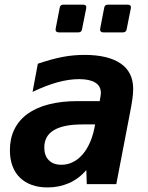

<svg xmlns="http://www.w3.org/2000/svg" viewBox="-20 -798 642 832"><path d="M234.4 -657.7Q227.1 -657.7 223.4 -662.1Q219.7 -666.5 221.2 -673.8L238.8 -764.6Q240.7 -777.8 254.4 -777.8H340.8Q348.6 -777.8 351.8 -773.4Q355 -769 353.5 -761.7L335.4 -670.9Q333 -657.7 319.8 -657.7ZM427.2 -657.7Q419.9 -657.7 416.3 -662.1Q412.6 -666.5 414.1 -673.8L431.6 -764.6Q433.6 -777.8 447.3 -777.8H534.2Q542 -777.8 545.2 -773.4Q548.3 -769 546.9 -761.7L528.8 -670.9Q526.4 -657.7 513.2 -657.7ZM186 14.2Q147.9 14.2 117.9 3.4Q87.9 -7.3 66.7 -27.8Q45.4 -48.3 34.2 -78.4Q22.9 -108.4 22.9 -147.5Q22.9 -197.8 42.2 -237.3Q61.5 -276.9 98.9 -304.2Q136.2 -331.5 191.2 -345.7Q246.1 -359.9 317.9 -359.9H412.1L416 -383.8Q416.5 -386.7 416.7 -389.4Q417 -392.1 417 -396Q417 -425.3 392.6 -440.2Q368.2 -455.1 322.8 -455.1Q279.8 -455.1 230.2 -441.7Q180.7 -428.2 121.1 -399.9L144 -522Q174.8 -532.2 201.4 -539.6Q228 -546.9 252.7 -551.5Q277.3 -556.2 300.3 -558.1Q323.2 -560.1 346.2 -560.1Q448.2 -560.1 502.7 -522.9Q557.1 -485.8 557.1 -412.6Q557.1 -393.1 553.5 -367.7Q549.8 -342.3 543.9 -312L483.9 0H356L354 -61Q321.3 -22.9 278.6 -4.4Q235.8 14.2 186 14.2ZM246.1 -84Q272.5 -84 296.1 -95.7Q319.8 -107.4 338.9 -129.9Q357.9 -152.3 371.6 -184.8Q385.3 -217.3 392.1 -258.8H336.9Q254.9 -258.8 213.4 -233.9Q171.9 -209 171.9 -158.7Q171.9 -123.5 191.4 -103.8Q210.9 -84 246.1 -84Z"/></svg>

Font: Hack
Style: Bold Italic
Weight: 700
Italic angle: -11°
Monospace: yes
Designer: Christopher Simpkins
Foundry: Christopher Simpkins
Version: Version 2.017; ttfautohint (v1.4.1) -l 4 -r 80 -G 350 -x 0 -